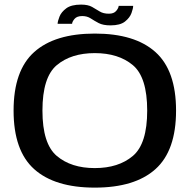

<svg xmlns="http://www.w3.org/2000/svg" viewBox="-20 -830 854 855"><path d="M402 5.5Q224 5.5 132.2 -76.8Q40.5 -159 40.5 -337.5Q40.5 -516 132.2 -598.2Q224 -680.5 402.2 -680.5Q580.5 -680.5 672.2 -598.2Q764 -516 764 -337.5Q764 -159 672.2 -76.8Q580.5 5.5 402 5.5ZM402 -81.5Q507.5 -81.5 571.5 -135.5Q635.5 -189.5 635.5 -337.5Q635.5 -486.5 571.5 -540Q507.5 -593.5 402 -593.5Q297 -593.5 233 -540Q169 -486.5 169 -337.5Q169 -189.5 233 -135.5Q297 -81.5 402 -81.5ZM472 -717Q439 -717 419.5 -727.2Q400 -737.5 384 -748Q368 -758.5 346.5 -758.5Q322.5 -758.5 312 -746Q301.5 -733.5 301 -724H236.5Q237 -736 245 -756.2Q253 -776.5 275.2 -793Q297.5 -809.5 341 -809.5Q372 -809.5 390 -799.2Q408 -789 424 -779Q440 -769 465 -769Q487 -769 497.5 -781.5Q508 -794 508.5 -804H573Q573 -792.5 565.5 -771.8Q558 -751 536.5 -734Q515 -717 472 -717Z"/></svg>

Font: Anybody ExtraExpanded Medium
Style: Regular
Weight: 500
Width: 8
Designer: Tyler Finck
Foundry: Etcetera Type Company
Version: Version 1.010; ttfautohint (v1.8.3) -l 8 -r 50 -G 200 -x 14 